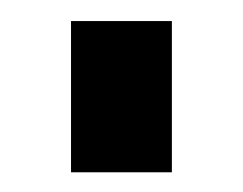

<svg xmlns="http://www.w3.org/2000/svg" viewBox="-20 -704 235 186"><path d="M48.8 -683.6H146.5V-537.1H48.8Z"/></svg>

Font: BabelStone Runic Staveless
Style: Regular
Weight: 400
Designer: Andrew West
Foundry: BabelStone
Version: Version 3.002 March 14, 2022